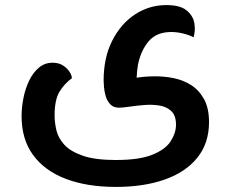

<svg xmlns="http://www.w3.org/2000/svg" viewBox="-20 -500 908 756"><path d="M437 236Q322 236 238.5 204Q155 172 110 110Q65 48 65 -42Q65 -78 72.5 -115Q80 -152 95 -183Q110 -214 133 -233.5Q156 -253 187 -253Q212 -253 228.5 -242Q245 -231 254 -217Q263 -203 263 -192Q233 -170 214 -138.5Q195 -107 195 -45Q195 -18 202 12.5Q209 43 233 69.5Q257 96 305.5 113Q354 130 436 130Q529 130 580.5 109Q632 88 652.5 55.5Q673 23 673 -9Q673 -45 654.5 -62.5Q636 -80 607.5 -84.5Q579 -89 548 -86.5Q517 -84 490 -80Q463 -76 449 -76Q427 -76 414.5 -89Q402 -102 396.5 -120.5Q391 -139 389.5 -156.5Q388 -174 388 -183Q388 -273 422 -340Q456 -407 512 -443.5Q568 -480 635 -480Q690 -480 715.5 -458.5Q741 -437 745.5 -407.5Q750 -378 742 -353Q726 -362 701.5 -368Q677 -374 654 -374Q596 -374 565 -337Q534 -300 523 -244Q519 -219 518 -194Q549 -199 587 -199.5Q625 -200 663 -192.5Q701 -185 732.5 -165Q764 -145 783.5 -109.5Q803 -74 803 -19Q803 64 757 121Q711 178 628.5 207Q546 236 437 236Z"/></svg>

Font: El Messiri
Style: Bold
Weight: 700
Designer: Mohamed Gaber
Foundry: Kief Type Foundry
Version: Version 2.020; ttfautohint (v1.8.3)